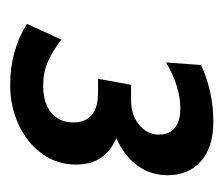

<svg xmlns="http://www.w3.org/2000/svg" viewBox="-51 -765 440 378"><g transform="rotate(90 169.0 -576.0)"><path d="M304 -506Q304 -468 282.5 -438.5Q261 -409 225 -392.5Q189 -376 147 -376Q80 -376 27 -409L58 -477Q81 -459 102 -450Q123 -441 149 -441Q182 -441 201.5 -456.5Q221 -472 221 -501Q221 -524 206.5 -536.5Q192 -549 163 -549H135L147 -614H176Q207 -614 226 -630Q245 -646 245 -669Q245 -689 232 -700Q219 -711 193 -711Q151 -711 103 -683L108 -752Q161 -776 220 -776Q270 -776 297.5 -751.5Q325 -727 325 -686Q325 -652 305.5 -626Q286 -600 252 -585Q304 -563 304 -506Z"/></g></svg>

Font: Cabin
Style: Italic
Weight: 400
Italic angle: -7°
Designer: Pablo Impallari
Foundry: Pablo Impallari. http://www.impallari.com Igino Marini. http://www.ikern.com
Version: Version 2.200